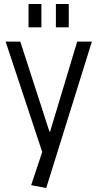

<svg xmlns="http://www.w3.org/2000/svg" viewBox="-20 -747 485 955"><path d="M135 174 200 -21 195 24 8 -540H81L226 -92H229L364 -540H437L210 188ZM186 -727V-611H122V-727ZM322 -727V-611H258V-727Z"/></svg>

Font: Pathway Extreme SemiCondensed Light
Style: Regular
Weight: 300
Width: 4
Version: Version 1.001;gftools[0.9.26]